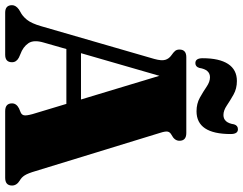

<svg xmlns="http://www.w3.org/2000/svg" viewBox="-120 -821 940 742"><g transform="rotate(90 350.0 -450.0)"><path d="M219.5 -26.5Q219.5 0 190.5 0H28Q-1 0 -1 -26.5Q-1 -41 15.5 -53L25.5 -59Q41 -66.5 55.2 -84Q69.5 -101.5 80.5 -140L207 -577Q214.5 -604.5 210.2 -618.8Q206 -633 192.5 -642.5Q181.5 -650 176 -656.5Q170.5 -663 170.5 -673.5Q170.5 -700 200 -700H493Q523 -700 523 -673.5Q523 -654.5 500.5 -643Q490 -637.5 487.8 -628.8Q485.5 -620 492.5 -598.5L640 -118Q648.5 -88.5 656.5 -75.8Q664.5 -63 676.5 -56.5Q696 -44.5 696 -26.5Q696 0 666 0H408.5Q378.5 0 378.5 -26.5Q378.5 -43.5 398 -53.5L412.5 -59.5Q422.5 -63.5 424.5 -72.5Q426.5 -81.5 420 -105.5L380.5 -236.5H168.5L143.5 -149Q132 -110.5 146 -89.8Q160 -69 189 -58.5L201.5 -53Q219.5 -43.5 219.5 -26.5ZM184.5 -293H363.5L272 -596ZM409 -739.5Q379.5 -739.5 356.2 -752.5Q333 -765.5 314 -778.5Q295 -791.5 277.5 -791.5Q248 -791.5 241.5 -750.5Q237 -735 223 -735Q204 -735 204 -763Q204 -827.5 226.2 -861.5Q248.5 -895.5 292 -895.5Q321.5 -895.5 344.5 -882.5Q367.5 -869.5 386.8 -856.5Q406 -843.5 423.5 -843.5Q453.5 -843.5 459.5 -884.5Q464 -899.5 478.5 -899.5Q497 -899.5 497 -871.5Q497 -739.5 409 -739.5Z"/></g></svg>

Font: Fraunces 144pt S050 Black
Style: Regular
Weight: 900
Version: Version 1.000; ttfautohint (v1.8.3)